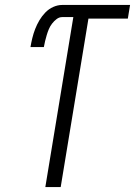

<svg xmlns="http://www.w3.org/2000/svg" viewBox="-20 -755 545 775"><path d="M163 0 276 -686H231Q219 -686 208.5 -678Q198 -670 190 -659.5Q182 -649 177 -637Q172 -625 168.5 -613Q165 -601 162 -589Q159 -577 157 -565H103Q106 -583 110.5 -601.5Q115 -620 122 -638Q129 -656 139 -673Q149 -690 163 -704.5Q177 -719 195 -727Q213 -735 231 -735H505L496 -680H337L225 0Z"/></svg>

Font: Iosevka Term Curly Lt Obl
Style: Regular
Weight: 300
Italic angle: -9°
Designer: Belleve Invis
Foundry: Belleve Invis
Version: Version 32.3.0